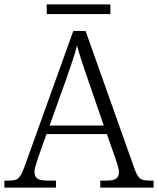

<svg xmlns="http://www.w3.org/2000/svg" viewBox="-22 -855 720 875"><path d="M-2 0V-32H19Q40 -32 51.5 -36.5Q63 -41 71.5 -55Q80 -69 90 -96L312 -714H368L592 -83Q604 -51 616.5 -41.5Q629 -32 661 -32H678V0H435V-32H463Q496 -32 508 -41.5Q520 -51 520 -71Q520 -83 513.5 -103.5Q507 -124 503 -136L465 -244H190L153 -140Q149 -127 142 -105.5Q135 -84 135 -71Q135 -51 148 -41.5Q161 -32 196 -32H233V0ZM204 -283H451L382 -483Q367 -525 352.5 -569.5Q338 -614 329 -648Q322 -618 307.5 -575.5Q293 -533 279 -492ZM191 -791V-835H481V-791Z"/></svg>

Font: Noto Serif Malayalam Light
Style: Regular
Weight: 300
Designer: Indian type Foundry, Jelle Bosma, Monotype Design Team
Foundry: Monotype Imaging Inc.
Version: Version 2.104; ttfautohint (v1.8.4.7-5d5b)